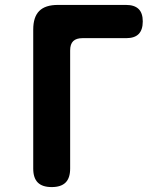

<svg xmlns="http://www.w3.org/2000/svg" viewBox="-20 -750 640 780"><path d="M190 10Q152 10 133.5 -8.5Q115 -27 115 -65V-630Q115 -681 139.5 -705.5Q164 -730 215 -730H492Q526 -730 543 -713.5Q560 -697 560 -663Q560 -629 543.5 -612Q527 -595 493 -595H315Q290 -595 277.5 -583Q265 -571 265 -545V-65Q265 -27 246.5 -8.5Q228 10 190 10Z"/></svg>

Font: Maple Mono NL ExtraBold
Style: Regular
Weight: 800
Monospace: yes
Designer: subframe7536
Version: Version 7.000